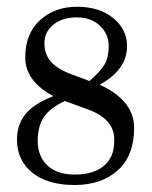

<svg xmlns="http://www.w3.org/2000/svg" viewBox="-20 -525 440 557"><path d="M134.8 -246.1Q53.2 -289.6 53.2 -358.4Q53.2 -427.2 95.9 -466.3Q138.7 -505.4 203.4 -505.4Q268.1 -505.4 308.3 -472.7Q348.6 -439.9 348.6 -391.1Q348.6 -322.8 269 -279.3Q369.1 -233.9 369.1 -153.8Q369.1 -73.7 321.8 -31Q274.4 11.7 196.3 11.7Q118.2 11.7 73.7 -24.2Q29.3 -60.1 29.3 -119.6Q29.3 -164.1 54.2 -194.3Q79.1 -224.6 134.8 -246.1ZM192.4 -307.6 239.7 -290Q272 -318.4 283.7 -338.6Q295.4 -358.9 295.4 -392.3Q295.4 -425.8 270 -450.2Q244.6 -474.6 202.9 -474.6Q161.1 -474.6 135 -453.6Q108.9 -432.6 108.9 -399.7Q108.9 -366.7 128.7 -345Q148.4 -323.2 192.4 -307.6ZM303.7 -73.7Q311.5 -91.3 311.5 -120.1Q311.5 -180.2 233.9 -208L168 -231.9Q126 -212.4 107.7 -186Q89.4 -159.7 89.4 -115.7Q89.4 -71.8 117.4 -45.2Q145.5 -18.6 195.8 -18.6Q278.3 -18.6 303.7 -73.7Z"/></svg>

Font: RIT Rachana
Style: Regular
Weight: 400
Designer: Hussain KH
Version: 1.4.7